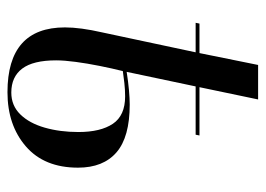

<svg xmlns="http://www.w3.org/2000/svg" viewBox="-116 -568 694 501"><g transform="rotate(90 230.5 -317.0)"><path d="M220 10Q51 10 51 -140Q51 -180 64 -237L116 -481H39L41 -491H118L149 -644H239L207 -491H333L331 -481H205L167 -301Q192 -305 214.5 -307Q237 -309 252 -309Q337 -309 377 -274.5Q417 -240 417 -174Q417 -86 361.5 -38Q306 10 220 10ZM221 0Q255 0 278 -23.5Q301 -47 312.5 -87Q324 -127 324 -175Q324 -233 302.5 -265Q281 -297 231 -297Q214 -297 196 -295Q178 -293 165 -291Q158 -263 151.5 -230.5Q145 -198 141 -168Q137 -138 137 -117Q137 -57 158.5 -28.5Q180 0 221 0Z"/></g></svg>

Font: Noto Serif Display Condensed
Style: Italic
Weight: 400
Width: 3
Italic angle: -12°
Designer: Monotype Design Team
Foundry: Monotype Imaging Inc.
Version: Version 2.009